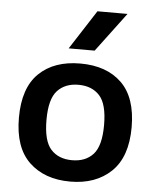

<svg xmlns="http://www.w3.org/2000/svg" viewBox="-56 -855 738 913"><g transform="rotate(5 313.0 -399.0)"><path d="M313 10Q190.5 10 117.2 -59.8Q44 -129.5 44 -272Q44 -414 116 -483.8Q188 -553.5 313 -553.5Q438.5 -553.5 510.2 -484Q582 -414.5 582 -272.5Q582 -131 508.5 -60.5Q435 10 313 10ZM313 -92Q377.5 -92 414 -132.2Q450.5 -172.5 450.5 -271.5Q450.5 -372 413.8 -412Q377 -452 313 -452Q249 -452 212.2 -412Q175.5 -372 175.5 -273Q175.5 -172.5 212 -132.2Q248.5 -92 313 -92ZM251 -620.5 372 -808H515.5L375 -620.5Z"/></g></svg>

Font: Encode Sans Semi Expanded SemiBold
Style: Regular
Weight: 600
Width: 6
Designer: Multiple Designers
Foundry: Impallari Type
Version: Version 3.000; ttfautohint (v1.8.3) -l 8 -r 50 -G 200 -x 14 